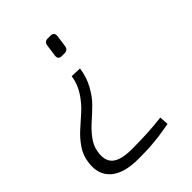

<svg xmlns="http://www.w3.org/2000/svg" viewBox="-213 -597 915 915"><g transform="rotate(-45 244.0 -140.0)"><path d="M275 -496H293Q319 -496 316 -470L308 -413Q305 -389 282 -389H264Q238 -389 242 -415L250 -473Q253 -496 275 -496ZM229 -288 283 -286Q276 -235 252.5 -192Q229 -149 200 -120.5Q171 -92 141.5 -66Q112 -40 89.5 -9.5Q67 21 62 55Q53 110 83 135.5Q113 161 187 161Q301 161 388 150L391 196Q383 197 355 202Q327 207 317 208Q307 209 283 211.5Q259 214 234 215Q209 216 176 216Q77 216 30.5 174.5Q-16 133 -5 58Q0 17 24 -18Q48 -53 78.5 -80Q109 -107 140 -135Q171 -163 196.5 -202Q222 -241 229 -288Z"/></g></svg>

Font: Exo 2.0 Light
Style: Italic
Weight: 300
Italic angle: -8°
Designer: Natanael Gama
Version: Version 1.001;PS 001.001;hotconv 1.0.70;makeotf.lib2.5.58329